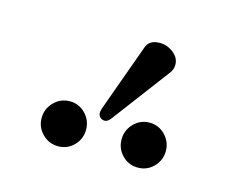

<svg xmlns="http://www.w3.org/2000/svg" viewBox="-52 -854 471 393"><g transform="rotate(15 184.0 -657.0)"><path d="M244.1 -786.1Q259.8 -786.1 272.9 -775.9Q286.1 -765.6 286.1 -751Q286.1 -740.7 279.8 -732.9L188 -610.8Q182.1 -603 175.8 -603Q169.9 -603 166 -606.9Q162.1 -610.8 162.1 -616.2Q162.1 -620.1 164.1 -626L215.8 -769Q221.7 -786.1 244.1 -786.1ZM63.7 -541.7Q49.8 -555.7 49.8 -575.2Q49.8 -594.7 63.7 -608.9Q77.6 -623 97.2 -623Q116.7 -623 130.4 -608.9Q144 -594.7 144 -575.2Q144 -555.7 130.4 -541.7Q116.7 -527.8 97.2 -527.8Q77.6 -527.8 63.7 -541.7ZM232.9 -541.7Q219.2 -555.7 219.2 -575.2Q219.2 -594.7 232.9 -608.9Q246.6 -623 266.1 -623Q285.6 -623 299.3 -608.9Q313 -594.7 313 -575.2Q313 -555.7 299.3 -541.7Q285.6 -527.8 266.1 -527.8Q246.6 -527.8 232.9 -541.7Z"/></g></svg>

Font: Linux Libertine Display G
Style: Regular
Weight: 400
Designer: Philipp H. Poll
Foundry: Philipp H. Poll
Version: Version 5.0.9